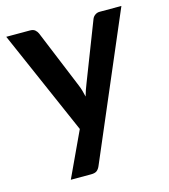

<svg xmlns="http://www.w3.org/2000/svg" viewBox="-103 -595 741 844"><g transform="rotate(-15 267.0 -173.0)"><path d="M248 141Q242.5 154 233.8 160.8Q225 167.5 207 167.5H115L211 -38L3.5 -513H111.5Q126.5 -513 134.5 -506Q142.5 -499 146.5 -490L256 -224Q261.5 -211 265.5 -197Q269.5 -183 272.5 -169Q280.5 -197.5 291.5 -224.5L394.5 -490Q398.5 -500 407.8 -506.5Q417 -513 428.5 -513H527.5Z"/></g></svg>

Font: Lato TR
Style: Bold
Weight: 700
Designer: Lukasz Dziedzic
Foundry: tyPoland Lukasz Dziedzic
Version: Version 1.104 2013